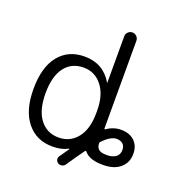

<svg xmlns="http://www.w3.org/2000/svg" viewBox="-149 -893 1001 1084"><g transform="rotate(20 352.0 -350.5)"><path d="M254.9 -552.7Q367.2 -552.7 422.9 -458Q422.9 -457 423.8 -457Q424.8 -457 424.8 -458V-736.3Q424.8 -751 435.5 -761.7Q446.3 -772.5 461.4 -772.5Q476.6 -772.5 487.3 -761.7Q498 -751 498 -736.3V-209Q498 -207 500 -206.1Q502 -205.1 503.9 -206.1Q543.9 -234.4 589.8 -234.4Q640.6 -234.4 670.4 -206.1Q700.2 -177.7 700.2 -129.9Q700.2 -76.2 662.6 -44.4Q625 -12.7 559.6 -12.7Q477.5 -12.7 447.3 -50.8Q442.4 -56.6 437.5 -50.8Q406.2 -7.8 363.3 55.7Q356.4 66.4 343.8 69.3Q339.8 70.3 336.9 70.3Q328.1 70.3 321.3 66.4Q310.5 59.6 307.6 47.9Q304.7 36.1 311.5 26.4Q329.1 0 351.6 -31.2Q351.6 -32.2 351.1 -33.2Q350.6 -34.2 348.6 -33.2Q309.6 -12.7 258.8 -12.7Q256.8 -12.7 254.9 -12.7Q159.2 -12.7 102.1 -83Q44.9 -153.3 44.9 -282.2Q44.9 -413.1 101.1 -482.9Q157.2 -552.7 254.9 -552.7ZM117.2 -282.2Q117.2 -181.6 158.7 -127Q200.2 -72.3 271.5 -72.3Q339.8 -72.3 382.3 -125.5Q424.8 -178.7 424.8 -275.4V-289.1Q424.8 -383.8 381.8 -438Q338.9 -492.2 271.5 -492.2Q198.2 -492.2 157.7 -438Q117.2 -383.8 117.2 -282.2ZM502.9 -130.9Q498 -127 498 -120.1Q498 -96.7 512.7 -84Q526.4 -72.3 560.5 -72.3Q593.8 -72.3 614.3 -86.4Q634.8 -100.6 634.8 -129.9Q634.8 -152.3 621.1 -165Q607.4 -177.7 583 -177.7Q546.9 -176.8 502.9 -130.9Z"/></g></svg>

Font: Gen Jyuu Gothic Normal
Style: Regular
Weight: 300
Designer: [Source Han Sans]
Ryoko NISHIZUKA  (kana & ideographs); Paul D. Hunt (Latin, Greek & Cyrillic); Wenlong ZHANG  (bopomofo
Version: Version 1.002.20150607